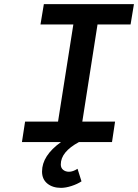

<svg xmlns="http://www.w3.org/2000/svg" viewBox="-20 -680 661 919"><path d="M272 219.2Q231.9 219.2 206.5 198.5Q181.2 177.7 181.2 141.1Q181.2 64.9 272 0H85L100.1 -98.1H257.8L331.1 -563H173.8L189.9 -660.2H621.1L605 -563H446.8L374 -98.1H530.8L516.1 0H357.9Q271 46.9 271 106.9Q271 124 282.5 133.1Q293.9 142.1 310.1 142.1Q329.1 142.1 351.1 127.9L370.1 188Q350.1 201.2 322.3 210.2Q294.4 219.2 272 219.2Z"/></svg>

Font: Office Code Pro Medium Italic
Style: Regular
Weight: 500
Italic angle: -9°
Designer: Nathan Rutzky & Paul D. Hunt
Foundry: Adobe Systems Incorporated
Version: Version 1.004;PS 001.004;hotconv 1.0.70;makeotf.lib2.5.58329